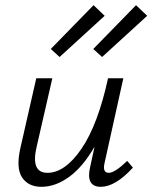

<svg xmlns="http://www.w3.org/2000/svg" viewBox="-20 -716 588 741"><path d="M384 -655 210 -496 176 -527 341 -696ZM374 -496 340 -527 505 -696 548 -655ZM400 -49Q423 -49 471 -95L493 -69Q425 5 369 5Q310 5 328 -72L345 -150Q300 -72 247 -33.5Q194 5 140 5Q89 5 65 -31.5Q41 -68 59 -146L120 -414H182L122 -152Q97 -49 163 -49Q231 -49 294.5 -142Q358 -235 397 -414H456L384 -89Q374 -49 400 -49Z"/></svg>

Font: EauTestInfant
Style: Italic
Weight: 400
Italic angle: -12°
Designer: Christian Thalmann (Catharsis Fonts)
Version: Version 0.001;PS 000.001;hotconv 1.0.88;makeotf.lib2.5.64775